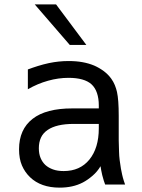

<svg xmlns="http://www.w3.org/2000/svg" viewBox="-20 -837 642 871"><path d="M137.7 -816.9H234.4L371.6 -633.3H296.4ZM250.5 14.2Q165.5 14.2 116.2 -33.2Q92.8 -55.7 79.6 -86.2Q66.4 -116.7 66.4 -159.7Q66.4 -250 127.9 -297.9Q188.5 -345.2 307.6 -345.2H428.2V-359.4Q428.2 -390.6 419.9 -415Q411.6 -439.5 395 -454.6Q378.9 -469.2 352.5 -476.6Q326.2 -483.9 291 -483.9Q244.6 -483.9 197.8 -470.7Q150.4 -457.5 106.4 -432.1V-522Q127 -529.8 151.9 -537.6Q176.8 -545.4 202.1 -550.8Q246.6 -560.1 291.5 -560.1Q326.2 -560.1 354.5 -554.9Q382.8 -549.8 407.2 -539.6Q429.7 -529.8 450 -514.9Q470.2 -500 484.4 -480.5Q494.6 -466.3 501 -450.7Q507.3 -435.1 510.7 -419.9Q518.6 -384.3 518.6 -312V-200.2Q519.5 -171.9 520 -150.4Q520.5 -128.9 522.9 -110.4Q525.4 -89.8 528.6 -71.8Q531.7 -53.7 534.2 -44.4Q537.6 -29.3 542 -15.9Q546.4 -2.4 547.4 0H457Q454.6 -5.9 450.9 -17.3Q447.3 -28.8 443.8 -42.5Q441.4 -53.2 439.2 -64.2Q437 -75.2 436 -83Q421.9 -58.6 399.7 -39.6Q377.4 -20.5 356 -9.3Q332.5 2.9 306.4 8.5Q280.3 14.2 250.5 14.2ZM269 -61Q342.8 -61 385.3 -112.8Q428.2 -165.5 428.2 -254.9V-274.9H314.5Q236.3 -274.9 196.3 -247.6Q175.3 -233.4 165.8 -212.6Q156.2 -191.9 156.2 -164.6Q156.2 -139.2 164.1 -120.4Q171.9 -101.6 186 -88.4Q200.2 -75.7 220.5 -68.4Q240.7 -61 269 -61Z"/></svg>

Font: Hack
Style: Regular
Weight: 400
Monospace: yes
Designer: Christopher Simpkins
Foundry: Christopher Simpkins
Version: Version 2.019; ttfautohint (v1.4.1) -l 4 -r 80 -G 350 -x 0 -